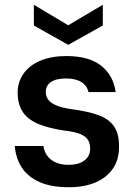

<svg xmlns="http://www.w3.org/2000/svg" viewBox="-20 -773 571 805"><path d="M269 12Q193 12 144 -10.5Q95 -33 70.5 -72Q46 -111 42 -161H162Q165 -139 177 -121.5Q189 -104 211.5 -93Q234 -82 268 -82Q297 -82 317 -90.5Q337 -99 347.5 -114Q358 -129 358 -149Q358 -176 345.5 -191Q333 -206 308.5 -214Q284 -222 247 -226Q202 -233 166 -244Q130 -255 105 -273Q80 -291 67 -318.5Q54 -346 54 -384Q54 -429 78.5 -464Q103 -499 149 -518.5Q195 -538 259 -538Q352 -538 403.5 -498Q455 -458 465 -387H351Q345 -414 321 -429Q297 -444 257 -444Q215 -444 193.5 -429Q172 -414 172 -388Q172 -370 181.5 -356Q191 -342 215 -331.5Q239 -321 282 -315Q350 -306 393.5 -290Q437 -274 458.5 -242.5Q480 -211 479 -157Q479 -103 453 -65.5Q427 -28 380 -8Q333 12 269 12ZM266 -585 122 -666V-753L266 -667L411 -753V-666Z"/></svg>

Font: DM Sans 9pt
Style: Semibold
Weight: 600
Designer: Colophon Foundry, Jonny Pinhorn
Foundry: Colophon Foundry
Version: Version 4.004;gftools[0.9.30]